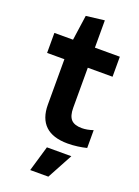

<svg xmlns="http://www.w3.org/2000/svg" viewBox="-170 -772 770 1064"><g transform="rotate(20 215.0 -240.5)"><path d="M195 70H339L258 220H151ZM295 11Q207 11 163 -31Q119 -73 119 -154V-422H17V-540H127L148 -688L256 -701V-540H403V-422H257V-186Q257 -138 276.5 -117Q296 -96 340 -96Q370 -96 406 -108V-3Q383 3 353.5 7Q324 11 295 11Z"/></g></svg>

Font: Encode Sans Normal
Style: SemiBold
Weight: 600
Designer: Pablo Impallari, Andres Torresi
Foundry: Pablo Impallari, Andres Torresi
Version: Version 1.000; ttfautohint (v1.00) -l 8 -r 50 -G 200 -x 14 -